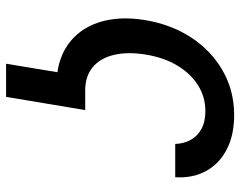

<svg xmlns="http://www.w3.org/2000/svg" viewBox="-96 -490 756 603"><g transform="rotate(90 281.5 -189.0)"><path d="M326.2 -79.1 284.7 169.4H180.7L221.7 -79.1ZM250 11.2Q172.4 11.2 121.6 -24.2Q70.8 -59.6 50.5 -122.6Q30.3 -185.5 43.5 -266.6Q57.1 -349.1 98.6 -412.4Q140.1 -475.6 202.9 -511.2Q265.6 -546.9 341.8 -546.9Q404.3 -546.9 449.2 -523.9Q494.1 -501 517.3 -459.2Q540.5 -417.5 537.1 -361.8H432.6Q431.6 -388.7 419.9 -410.2Q408.2 -431.6 385.5 -444.1Q362.8 -456.5 329.1 -456.5Q285.6 -456.5 249 -433.8Q212.4 -411.1 187 -369.4Q161.6 -327.6 151.9 -269.5Q142.6 -211.4 153.1 -168.5Q163.6 -125.5 191.9 -102.3Q220.2 -79.1 264.6 -79.1Z"/></g></svg>

Font: Inter 18pt Medium
Style: Italic
Weight: 500
Italic angle: -9.3988°
Designer: Rasmus Andersson
Foundry: rsms
Version: Version 4.001;git-66647c0bb